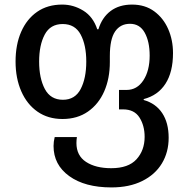

<svg xmlns="http://www.w3.org/2000/svg" viewBox="-20 -569 825 839"><path d="M467 250Q351 250 282.5 200.5Q214 151 214 69Q214 50 219 30H316Q315 37 314.5 43.5Q314 50 314 56Q314 111 356 138.5Q398 166 466 166Q541 166 576.5 127Q612 88 612 29Q612 -20 589.5 -55.5Q567 -91 518 -91H500V-176H533Q579 -176 606.5 -218Q634 -260 634 -326Q634 -387 612.5 -426Q591 -465 548 -465Q506 -465 483 -431.5Q460 -398 460 -324V-298Q460 -226 435.5 -170Q411 -114 364.5 -81.5Q318 -49 253 -49Q190 -49 144 -81Q98 -113 73 -170Q48 -227 48 -300Q48 -374 72.5 -430Q97 -486 142.5 -517.5Q188 -549 252 -549Q301 -549 344 -522.5Q387 -496 405 -441H410Q426 -493 463.5 -521Q501 -549 557 -549Q614 -549 654 -519.5Q694 -490 715 -442Q736 -394 736 -337Q736 -254 703 -203Q670 -152 608 -136V-132Q661 -117 689 -74.5Q717 -32 717 33Q717 96 687.5 145Q658 194 601.5 222Q545 250 467 250ZM255 -133Q308 -133 332.5 -180Q357 -227 357 -300Q357 -372 332.5 -418Q308 -464 254 -464Q200 -464 175.5 -418Q151 -372 151 -300Q151 -227 176 -180Q201 -133 255 -133Z"/></svg>

Font: Noto Sans Georgian SemiCondensed Medium
Style: Regular
Weight: 500
Width: 4
Designer: Monotype Design Team, Akaki Razmadze
Foundry: Google LLC
Version: Version 2.005; ttfautohint (v1.8.4.7-5d5b)